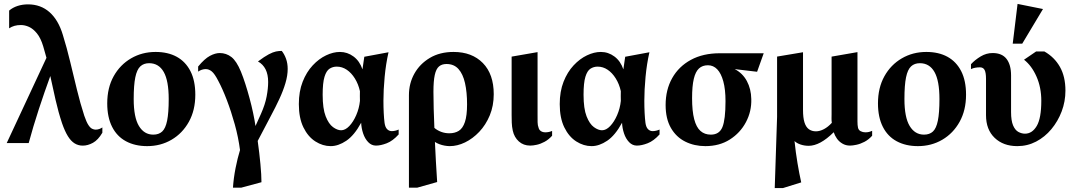

<svg xmlns="http://www.w3.org/2000/svg" viewBox="-20 -731 5500 981"><path d="M14.3 0 217.4 -435.6 200.9 -493.9Q188 -536.8 168.7 -560.4Q149.5 -584 128.3 -593.6Q107.1 -603.1 86.6 -603.1Q68.7 -603.1 53.8 -598.9Q38.9 -594.6 26.7 -586.3V-676.9Q44.7 -692.4 69.7 -700.6Q94.7 -708.7 122.9 -708.7Q188.1 -708.7 233.3 -668.6Q278.5 -628.4 301.1 -552.7Q321.5 -486.9 338.7 -415.1Q356 -343.2 373.1 -272.9Q390.2 -202.5 410.6 -139.7Q421.6 -107.7 431.4 -92.6Q441.2 -77.5 450.8 -73.1Q460.4 -68.6 468 -68.6Q478.5 -68.6 487.4 -71.9Q496.2 -75.1 503 -79.9V-52.9Q481.4 -15.9 455 -1.4Q428.6 13.1 402.9 13.1Q380.2 13.1 361.3 1.6Q342.4 -10 326.8 -35.3Q311.1 -60.6 297.1 -101.1Q278.3 -157.4 264 -220.2Q249.7 -283 237 -342.5Q207.1 -260.8 178.2 -172.6Q149.4 -84.5 126.6 0Z M731.9 15.6Q669.9 15.6 623.7 -9.2Q577.5 -34 552.7 -83.1Q527.9 -132.2 527.9 -202.9Q527.9 -282.5 560.7 -341.4Q593.5 -400.2 649.7 -432.9Q705.9 -465.6 774.9 -465.6Q837.9 -465.6 883.1 -440.8Q928.2 -416 953.1 -367.4Q977.9 -318.8 977.9 -247.1Q977.9 -167.9 945.1 -108.8Q912.3 -49.8 856.6 -17.1Q800.9 15.6 731.9 15.6ZM763.1 -43.1Q791.5 -43.1 808.7 -59.1Q825.9 -75 833.9 -114.6Q842 -154.1 842 -224.9Q842 -318.4 816.6 -363.2Q791.1 -408.1 741.9 -408.1Q714.5 -408.1 697 -391.9Q679.5 -375.6 671.3 -335.8Q663.1 -295.9 663.1 -225.1Q663.1 -131.6 689.8 -87.4Q716.5 -43.1 763.1 -43.1Z M1170.3 228Q1173.5 179 1183.6 127.7Q1193.8 76.4 1206.3 35.7Q1197.9 -29.6 1179.6 -95.4Q1161.3 -161.2 1139.2 -219.2Q1117.1 -277.2 1095.4 -317.6Q1076.8 -354 1062.1 -366Q1047.5 -378 1030.9 -378Q1021.4 -378 1011.1 -374.6Q1000.8 -371.1 992.4 -365.1V-391.1Q1025.1 -430.8 1052.3 -445.4Q1079.5 -460 1102.6 -460Q1136.1 -460 1162.4 -439.6Q1188.6 -419.2 1210.9 -365.1Q1222.4 -337 1233.7 -301.8Q1245 -266.6 1255.2 -228.6Q1265.5 -190.6 1273.2 -154.1Q1281 -117.5 1285.4 -87.2L1313.3 -149.1Q1334.8 -197.4 1342.4 -238.3Q1350.1 -279.1 1350.1 -312.1Q1350.1 -350.6 1336.9 -376.8Q1323.6 -402.9 1298.1 -417Q1331.9 -442.4 1353.4 -453.6Q1375 -464.9 1390 -467.9Q1405 -470.9 1419.6 -470.9Q1433.2 -453.9 1441.6 -430.4Q1449.9 -407 1449.9 -379Q1449.9 -345.2 1438.4 -306.3Q1426.9 -267.4 1407.4 -225.4Q1388 -183.5 1364.1 -139.1L1296.7 -10.9Q1305.4 51.3 1310.6 107.3Q1315.9 163.4 1315.9 200L1212.1 228Z M1669.8 15.6Q1629 15.6 1591.4 -8.3Q1553.8 -32.3 1530.3 -80.2Q1506.9 -128.1 1506.9 -199.1Q1506.9 -263.7 1526.4 -313.3Q1545.9 -362.9 1577.7 -396.9Q1609.5 -430.9 1646.1 -448.2Q1682.6 -465.6 1716.8 -465.6Q1754.8 -465.6 1786.2 -442.4Q1817.6 -419.2 1832 -376.6Q1834.4 -390.4 1836.8 -409.9Q1839.3 -429.5 1841.4 -441L1965.1 -464Q1951.5 -404.1 1945.3 -337.7Q1939.1 -271.3 1939.1 -216.4Q1939.1 -182.9 1940.6 -154.2Q1942 -125.5 1944.9 -102.9Q1948 -81.1 1957.9 -71.1Q1967.7 -61 1981.9 -61Q1989.7 -61 1999.1 -63.1Q2008.4 -65.1 2016.9 -69.1V-44.1Q1986.9 -10.9 1956 1Q1925.1 12.9 1901 12.9Q1878.4 12.9 1861.4 -4.6Q1844.5 -22.1 1835.4 -49.2Q1826.4 -76.3 1825.3 -103.9Q1790 -39.1 1749.3 -11.8Q1708.6 15.6 1669.8 15.6ZM1722.9 -65.4Q1744.1 -65.4 1764.6 -86.8Q1785.1 -108.2 1800.1 -142.7Q1815.1 -177.1 1819.1 -215.5Q1818.5 -229.1 1818.7 -240.7Q1818.9 -252.2 1819 -265.3Q1811 -301.6 1793.1 -330.2Q1775.3 -358.8 1751.6 -374.7Q1727.9 -390.6 1700.6 -390.6Q1680.5 -390.6 1664 -380.1Q1647.5 -369.6 1638.1 -338.9Q1628.6 -308.1 1628.6 -246.9Q1628.6 -176 1644 -136.7Q1659.4 -97.4 1681.6 -81.4Q1703.7 -65.4 1722.9 -65.4Z M2069.4 228V-244.9Q2069.4 -305 2097.2 -354.8Q2125 -404.6 2176.2 -435.1Q2227.4 -465.6 2297.4 -465.6Q2391.5 -465.6 2447.1 -408.9Q2502.7 -352.1 2502.7 -249.6Q2502.7 -190.6 2482.5 -141.7Q2462.2 -92.9 2428.9 -57.7Q2395.5 -22.5 2356.1 -3.4Q2316.7 15.6 2278.2 15.6Q2265.5 15.6 2251.4 13Q2237.4 10.4 2224.5 5.5Q2211.6 0.6 2202.2 -5.8Q2204.5 42.6 2207.2 94.2Q2210 145.7 2213.6 199.1L2111.3 228ZM2276.1 -50Q2303.9 -50 2324.1 -62.5Q2344.4 -75 2355.4 -107.5Q2366.4 -140 2366.4 -198Q2366.4 -260 2355.9 -306.5Q2345.4 -353 2322.4 -378.5Q2299.5 -404 2261.3 -404Q2237.6 -404 2222.9 -391.4Q2208.2 -378.9 2201.4 -348Q2194.6 -317.1 2194.6 -262.3Q2194.6 -222.3 2195.9 -175.8Q2197.1 -129.3 2199.4 -77.6Q2213.6 -65.3 2233.4 -57.6Q2253.2 -50 2276.1 -50Z M2689.1 12.9Q2654.5 12.9 2631 -8.3Q2607.5 -29.5 2600 -63.3Q2595.5 -84.3 2594.8 -104.1Q2594.1 -124 2594.1 -143V-441.7L2726.6 -464.7V-144.1Q2726.6 -122.5 2726.8 -106.5Q2727 -90.5 2731.9 -78.1Q2734.6 -67.1 2743.9 -61Q2753.1 -54.9 2766.6 -54.9Q2776 -54.9 2785.1 -56.9Q2794.2 -59 2800.9 -62V-37.4Q2782.9 -17.5 2762.2 -6.4Q2741.6 4.6 2722.5 8.7Q2703.4 12.9 2689.1 12.9Z M3002.8 15.6Q2962 15.6 2924.4 -8.3Q2886.8 -32.3 2863.3 -80.2Q2839.9 -128.1 2839.9 -199.1Q2839.9 -263.7 2859.4 -313.3Q2878.9 -362.9 2910.7 -396.9Q2942.5 -430.9 2979.1 -448.2Q3015.6 -465.6 3049.8 -465.6Q3087.8 -465.6 3119.2 -442.4Q3150.6 -419.2 3165 -376.6Q3167.4 -390.4 3169.8 -409.9Q3172.3 -429.5 3174.4 -441L3298.1 -464Q3284.5 -404.1 3278.3 -337.7Q3272.1 -271.3 3272.1 -216.4Q3272.1 -182.9 3273.6 -154.2Q3275 -125.5 3277.9 -102.9Q3281 -81.1 3290.9 -71.1Q3300.7 -61 3314.9 -61Q3322.7 -61 3332.1 -63.1Q3341.4 -65.1 3349.9 -69.1V-44.1Q3319.9 -10.9 3289 1Q3258.1 12.9 3234 12.9Q3211.4 12.9 3194.4 -4.6Q3177.5 -22.1 3168.4 -49.2Q3159.4 -76.3 3158.3 -103.9Q3123 -39.1 3082.3 -11.8Q3041.6 15.6 3002.8 15.6ZM3055.9 -65.4Q3077.1 -65.4 3097.6 -86.8Q3118.1 -108.2 3133.1 -142.7Q3148.1 -177.1 3152.1 -215.5Q3151.5 -229.1 3151.7 -240.7Q3151.9 -252.2 3152 -265.3Q3144 -301.6 3126.1 -330.2Q3108.3 -358.8 3084.6 -374.7Q3060.9 -390.6 3033.6 -390.6Q3013.5 -390.6 2997 -380.1Q2980.5 -369.6 2971.1 -338.9Q2961.6 -308.1 2961.6 -246.9Q2961.6 -176 2977 -136.7Q2992.4 -97.4 3014.6 -81.4Q3036.7 -65.4 3055.9 -65.4Z M3583.9 15.6Q3527.6 15.6 3481.3 -7.4Q3434.9 -30.4 3407.9 -77.4Q3380.9 -124.4 3380.9 -194.4Q3380.9 -272.4 3414.5 -332Q3448.1 -391.6 3510.1 -425.2Q3572.1 -458.9 3658 -458.9H3882.1L3848.3 -364.3L3733.9 -377.9Q3774.2 -357.3 3796 -316.9Q3817.7 -276.5 3818.6 -224.9Q3820.5 -162 3791.3 -106.9Q3762.1 -51.9 3708.9 -18.1Q3655.8 15.6 3583.9 15.6ZM3611.9 -43.1Q3655.5 -43.1 3671.2 -81.8Q3686.9 -120.5 3686.9 -214Q3686.9 -274.6 3675.6 -315.5Q3664.4 -356.4 3644.5 -377Q3624.6 -397.6 3597.1 -397.6Q3569.1 -397.6 3551.4 -381.3Q3533.6 -365 3524.9 -328.2Q3516.1 -291.4 3516.1 -229.4Q3516.1 -163.6 3526.9 -122.1Q3537.7 -80.6 3559 -61.9Q3580.2 -43.1 3611.9 -43.1Z M3938.4 230 3950.4 -134V-441.9L4082.9 -464.1V-169Q4082.9 -129.7 4090.3 -105.8Q4097.7 -81.9 4112.7 -70.9Q4127.7 -60 4149 -60Q4168.4 -60 4189.6 -71.1Q4210.8 -82.3 4230.1 -103.4Q4228.3 -115.9 4228.6 -127.1Q4228.9 -138.3 4228.9 -148.5V-441.7L4361.1 -464.7V-144.1Q4361.1 -130.1 4361.1 -110.9Q4361 -91.8 4363.9 -78.1Q4367 -65.9 4377.9 -60.4Q4388.9 -54.9 4400.9 -54.9Q4411.2 -54.9 4419.1 -56.7Q4426.9 -58.5 4436.1 -62.6V-37.4Q4418.1 -17.5 4396.9 -6.4Q4375.6 4.6 4355.9 8.7Q4336.3 12.9 4323 12.9Q4301.4 12.9 4284.2 2.7Q4267 -7.4 4256.2 -22.8Q4245.4 -38.1 4239.8 -55.4Q4204.1 -20.1 4172.3 -3.1Q4140.5 14 4112 14Q4089.9 14 4070.2 7.3Q4050.5 0.6 4039.5 -10.3Q4045.5 47.4 4054.6 101.9Q4063.7 156.4 4073.7 200.9L3980.2 230Z M4669.9 15.6Q4607.9 15.6 4561.7 -9.2Q4515.5 -34 4490.7 -83.1Q4465.9 -132.2 4465.9 -202.9Q4465.9 -282.5 4498.7 -341.4Q4531.5 -400.2 4587.7 -432.9Q4643.9 -465.6 4712.9 -465.6Q4775.9 -465.6 4821.1 -440.8Q4866.2 -416 4891.1 -367.4Q4915.9 -318.8 4915.9 -247.1Q4915.9 -167.9 4883.1 -108.8Q4850.3 -49.8 4794.6 -17.1Q4738.9 15.6 4669.9 15.6ZM4701.1 -43.1Q4729.5 -43.1 4746.7 -59.1Q4763.9 -75 4771.9 -114.6Q4780 -154.1 4780 -224.9Q4780 -318.4 4754.6 -363.2Q4729.1 -408.1 4679.9 -408.1Q4652.5 -408.1 4635 -391.9Q4617.5 -375.6 4609.3 -335.8Q4601.1 -295.9 4601.1 -225.1Q4601.1 -131.6 4627.8 -87.4Q4654.5 -43.1 4701.1 -43.1Z M5177.6 15.6Q5106.3 15.6 5062.1 -26.6Q5017.9 -68.8 5017.9 -142.4V-328Q5017.9 -360 5010.7 -373.5Q5003.5 -387 4987 -387Q4975.1 -387 4962.9 -384.9Q4950.8 -382.8 4941.1 -378V-403Q4962 -425.5 4990.8 -442.8Q5019.6 -460 5051.7 -460Q5099.7 -460 5122.8 -430Q5145.9 -400 5145.9 -346V-158.4Q5145.9 -114.4 5156.3 -90.1Q5166.7 -65.9 5183.4 -56.9Q5200 -48 5217.1 -48Q5253.8 -48 5277.1 -87.4Q5300.4 -126.9 5300.4 -216.1Q5300.4 -284.4 5275.8 -339.9Q5251.3 -395.4 5212.1 -425.9L5274.1 -468.1H5316Q5367.5 -439 5395.6 -389.2Q5423.7 -339.5 5423.7 -268Q5423.7 -212.6 5404.6 -162Q5385.4 -111.4 5351.9 -71.1Q5318.5 -30.9 5273.9 -7.6Q5229.4 15.6 5177.6 15.6ZM5154.4 -507.9 5179.1 -711 5309 -684.9 5203 -507.9Z"/></svg>

Font: Ancizar Serif Light
Style: Regular
Weight: 300
Designer: Cesar Puertas, Viviana Monsalve, Julian Moncada, Julian Prieto, Jose Castro, Felipe Aragon, Mariel Hernandez, Sara Alarc
Version: Version 8.100